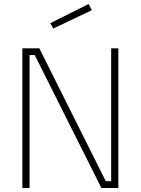

<svg xmlns="http://www.w3.org/2000/svg" viewBox="-20 -942 705 962"><path d="M92 -700H177L510 -34H537V-700H573V0H488L154 -666H128V0H92ZM232 -826 424 -922 440 -891 247 -799Z"/></svg>

Font: Cairo ExtraLight
Style: Regular
Weight: 275
Designer: Mohamed Gaber, Accademia di Belle Arti di Urbino and others
Foundry: Kief Type Foundry, Accademia di Belle Arti di Urbino and others
Version: Version 3.011